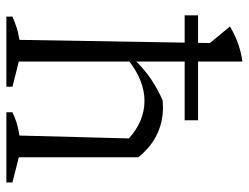

<svg xmlns="http://www.w3.org/2000/svg" viewBox="-109 -671 780 602"><g transform="rotate(90 281.0 -370.0)"><path d="M32 0V-19Q46 -25 63 -31Q80 -37 105 -41L115 -638L63 -701Q88 -716 115.5 -726Q143 -736 173 -740V-39L252 -19V0ZM332 0V-19Q346 -26 363 -31.5Q380 -37 405 -41L414 -384L473 -414V-39L552 -19V0ZM167 -381 166 -400Q196 -432 228 -453.5Q260 -475 295 -490Q301 -490 306.5 -490.5Q312 -491 316 -491Q362 -491 401 -472.5Q440 -454 473 -414L414 -384Q360 -433 296 -433Q232 -433 167 -381ZM28 -601H357V-559H28Z"/></g></svg>

Font: Piazzolla 24pt Light
Style: Regular
Weight: 300
Designer: Juan Pablo del Peral
Foundry: Huerta Tipografica
Version: Version 2.005